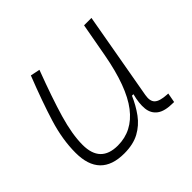

<svg xmlns="http://www.w3.org/2000/svg" viewBox="-133 -684 851 851"><g transform="rotate(-45 293.0 -258.0)"><path d="M201.7 10.3Q50.8 10.3 50.8 -145Q50.8 -227.1 78.6 -317.6Q106.4 -408.2 153.3 -527.3L197.8 -518.1Q148.9 -388.7 123.3 -300.8Q97.7 -212.9 97.7 -147.5Q97.7 -34.7 206.5 -34.7Q297.4 -34.7 357.4 -112.8Q417.5 -190.9 448.2 -358.4L477.1 -517.6H523.4L450.7 -106.9Q444.8 -73.2 460.2 -58.1Q475.6 -43 518.6 -40.5L527.3 -40L519 4.9H513.7Q460.9 4.9 435.8 -13.9Q410.6 -32.7 407.2 -66.7Q403.8 -100.6 416 -147H406.7Q387.7 -103 361.6 -67.4Q335.4 -31.7 296.9 -10.7Q258.3 10.3 201.7 10.3Z"/></g></svg>

Font: Cascadia Code NF ExtraLight
Style: Italic
Weight: 200
Italic angle: -10°
Monospace: yes
Designer: Aaron Bell
Foundry: Saja Typeworks
Version: Version 2404.023; ttfautohint (v1.8.4)